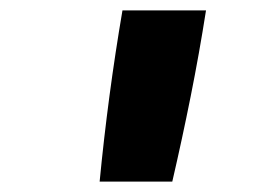

<svg xmlns="http://www.w3.org/2000/svg" viewBox="-20 -792 490 370"><path d="M172 -442Q180 -525 191 -607.5Q202 -690 216 -772H377Q364 -689 347.5 -606.5Q331 -524 312 -442Z"/></svg>

Font: Iosevka Etoile Heavy Oblique
Style: Regular
Weight: 900
Italic angle: -9°
Designer: Belleve Invis
Foundry: Belleve Invis
Version: Version 15.5.2; ttfautohint (v1.8.4)